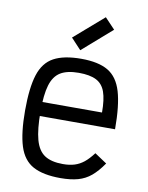

<svg xmlns="http://www.w3.org/2000/svg" viewBox="-96 -942 791 1024"><g transform="rotate(10 300.0 -429.5)"><path d="M303 14Q209 14 154.5 -15.5Q100 -45 77.5 -116Q55 -187 55 -309Q55 -432 77.5 -502.5Q100 -573 154.5 -602.5Q209 -632 303 -632Q396 -632 448.5 -601Q501 -570 523 -496Q545 -422 545 -293H84V-369H461Q461 -440 446.5 -480.5Q432 -521 397.5 -538.5Q363 -556 303 -556Q240 -556 204 -534Q168 -512 152.5 -460.5Q137 -409 137 -318Q137 -221 152.5 -165Q168 -109 204 -85.5Q240 -62 303 -62Q339 -62 366 -70.5Q393 -79 416 -97.5Q439 -116 464 -149L530 -105Q499 -60 468 -34Q437 -8 397.5 3Q358 14 303 14ZM289 -676 234 -735 393 -873 448 -815Z"/></g></svg>

Font: Victor Mono Thin Medium
Style: Regular
Weight: 500
Monospace: yes
Version: Version 1.561;gftools[0.9.30]